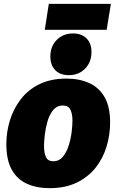

<svg xmlns="http://www.w3.org/2000/svg" viewBox="-20 -964 605 999"><path d="M326 -555Q393 -555 444 -532Q495 -509 524 -459Q553 -409 553 -327Q553 -263 534.5 -201.5Q516 -140 477.5 -91.5Q439 -43 379.5 -14Q320 15 238 15Q171 15 120 -8Q69 -31 41 -81.5Q13 -132 13 -214Q13 -277 31.5 -337.5Q50 -398 88 -447.5Q126 -497 185 -526Q244 -555 326 -555ZM307 -415Q276 -415 256.5 -391Q237 -367 227 -332Q217 -297 213 -262Q209 -227 209 -205Q209 -169 219 -147Q229 -125 257 -125Q288 -125 307.5 -149Q327 -173 338 -208.5Q349 -244 353 -279Q357 -314 357 -336Q357 -371 346.5 -393Q336 -415 307 -415ZM557 -944 535 -809H213L234 -944ZM338 -573Q292 -573 267 -599.5Q242 -626 242 -670Q242 -723 275.5 -756.5Q309 -790 360 -790Q404 -790 430 -764.5Q456 -739 456 -693Q456 -641 423 -607Q390 -573 338 -573Z"/></svg>

Font: Bitter Thin Black
Style: Italic
Weight: 900
Italic angle: -9°
Version: Version 3.020